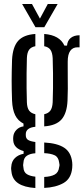

<svg xmlns="http://www.w3.org/2000/svg" viewBox="-20 -777 420 964"><path d="M157.5 167Q102 163.5 71.8 143.5Q41.5 123.5 37.5 85Q36.5 78.5 36 72.5Q35.5 66.5 36.5 60.5Q38 33 55 16.5Q72 0 98.5 -5V-18.5Q49.5 -32 46.5 -71Q46 -77.5 46 -80.8Q46 -84 46.5 -90Q48 -110 62.5 -125Q77 -140 98 -142.5V-156.5Q70 -170.5 56.2 -198.5Q42.5 -226.5 40.5 -271.5Q39.5 -301.5 39 -325.5Q38.5 -349.5 38.5 -372Q38.5 -394.5 39 -419.5Q39.5 -444.5 40.5 -477.5Q44 -541.5 71.2 -572Q98.5 -602.5 157.5 -606.5V-545Q136 -541 126 -527Q116 -513 115 -485Q114 -447.5 113.5 -409.2Q113 -371 113.5 -334.2Q114 -297.5 115 -263.5Q116 -235.5 126.2 -221.8Q136.5 -208 157.5 -203.5V-140.5Q133 -138 121.2 -128.5Q109.5 -119 109.5 -104V-98Q109.5 -82.5 120.2 -75Q131 -67.5 157.5 -64V-7.5Q132 -6 115.5 4.5Q99 15 97.5 40.5Q96 46.5 96 52Q96 57.5 97.5 63.5Q99 88 115.5 97.8Q132 107.5 157.5 110ZM202 -142.5V-203.5Q223 -208 233 -221.8Q243 -235.5 244.5 -263.5Q246 -297.5 246.2 -334.2Q246.5 -371 246.2 -409.2Q246 -447.5 244.5 -485Q243 -513 233.2 -527Q223.5 -541 202 -545V-606.5Q279.5 -600.5 303.5 -548H316.5Q318.5 -573 335.2 -586.5Q352 -600 379.5 -600V-539.5H369Q345.5 -539.5 332.8 -521.8Q320 -504 320 -467.5V-442Q320 -408.5 320.2 -382.5Q320.5 -356.5 320.5 -330.8Q320.5 -305 319 -271.5Q316 -208 288.8 -177.2Q261.5 -146.5 202 -142.5ZM202 166.5V111.5Q235 110 254.5 99.5Q274 89 277 62Q279 56 278.8 50.2Q278.5 44.5 277 39Q273.5 11.5 254.2 2.5Q235 -6.5 202 -8V-61.5Q268 -58 302.5 -35.2Q337 -12.5 342.5 38Q343 43.5 343.2 50.8Q343.5 58 342.5 66.5Q337.5 120 298.8 142Q260 164 202 166.5ZM158 -640.5 91 -757H140.5L180.5 -683.5L220 -757H269.5L202.5 -640.5Z"/></svg>

Font: Big Shoulders Stencil Display Thin Medium
Style: Regular
Weight: 500
Version: Version 2.001